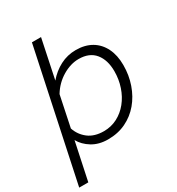

<svg xmlns="http://www.w3.org/2000/svg" viewBox="-214 -862 1075 1169"><g transform="rotate(-30 323.5 -277.0)"><path d="M397 -558Q461 -558 507 -531Q553 -504 578 -453.5Q603 -403 603 -334Q603 -263 581 -200Q559 -137 519 -89.5Q479 -42 423 -15Q367 12 297 12Q233 12 186.5 -16.5Q140 -45 117 -87L61 178H-3L190 -732H254L197 -459Q236 -505 287 -531.5Q338 -558 397 -558ZM300 -44Q351 -44 394.5 -66.5Q438 -89 470 -128.5Q502 -168 519.5 -220Q537 -272 537 -329Q537 -408 498.5 -455Q460 -502 385 -502Q328 -502 271 -468Q214 -434 178 -375L133 -159Q150 -108 192 -76Q234 -44 300 -44Z"/></g></svg>

Font: Azeret Mono ExtraLight
Style: Italic
Weight: 250
Italic angle: -12°
Designer: Martin Vácha
Foundry: Displaay
Version: Version 1.002